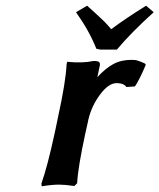

<svg xmlns="http://www.w3.org/2000/svg" viewBox="-20 -651 562 677"><path d="M442.9 -439.9Q449.2 -439.9 454.8 -439.5Q460.4 -439 466.6 -436.8Q472.7 -434.6 474.6 -434.1Q476.6 -433.6 483.9 -430.2L491.2 -426.8L494.1 -422.9Q483.4 -396.5 471.7 -373.8Q460 -351.1 455.1 -346.2L425.8 -344.2Q416 -357.9 391.1 -357.9Q362.8 -357.9 333 -317.9Q303.2 -277.8 292 -231Q290.5 -222.2 286.4 -205.1Q282.2 -188 280.8 -180.2Q254.9 -61 252 -4.9L242.2 4.9Q209 0 189 0Q163.1 0 127 5.9L126 -3.9Q147 -62.5 172.9 -182.1Q174.3 -190.4 178.5 -208.5Q182.6 -226.6 184.1 -235.8Q211.9 -362.3 214.8 -423.8Q214.8 -424.3 215.8 -428.5Q216.8 -432.6 216.8 -433.1Q270.5 -427.7 310.1 -436Q324.7 -436 329.1 -432.4Q333.5 -428.7 332 -419.9Q325.2 -389.6 323.2 -378.9Q352.1 -410.2 379.4 -425Q406.7 -439.9 442.9 -439.9ZM334 -476.1 319.8 -479Q294.4 -543 248 -607.9L287.1 -630.9Q291 -627.4 303.5 -616.2Q315.9 -605 320.1 -601.1Q324.2 -597.2 334 -588.1Q343.8 -579.1 348.9 -574Q354 -568.8 360.6 -561.5Q367.2 -554.2 372.1 -547.9Q421.4 -585 495.1 -630.9L522 -607.9Q441.4 -535.2 392.1 -476.1Z"/></svg>

Font: Linear Smooth
Style: Bold Italic
Weight: 700
Designer: Philipp H. Poll, Flanker
Foundry: Philipp H. Poll, reworked by Flanker
Version: Version 1.061 | FøM Fix